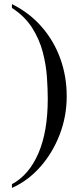

<svg xmlns="http://www.w3.org/2000/svg" viewBox="-20 -715 389 950"><path d="M310.1 -238.8Q310.1 -139.2 275.1 -48.6Q240.2 42 179.2 110.8Q118.2 179.7 39.1 214.8V196.3Q123 151.4 169.7 44.2Q216.3 -63 216.3 -226.1Q216.3 -273.9 212.2 -334Q208 -394 191.7 -457Q175.3 -520 139.2 -577.1Q103 -634.3 39.1 -675.8V-694.8Q125.5 -651.9 186 -582.5Q246.6 -513.2 278.3 -425.3Q310.1 -337.4 310.1 -238.8Z"/></svg>

Font: BabelStone Englisc
Style: Regular
Weight: 400
Designer: Andrew West
Foundry: BabelStone
Version: Version 1.000 June 24, 2023